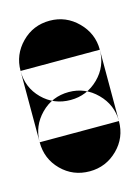

<svg xmlns="http://www.w3.org/2000/svg" viewBox="-70 -244 341 468"><g transform="rotate(-15 100.0 -10.0)"><path d="M0 -100H200V80H0ZM100 -200Q58 -200 29 -170.5Q0 -141 0 -100Q0 -58 29 -29Q58 0 100 0Q141 0 170.5 -29Q200 -58 200 -100Q200 -141 170.5 -170.5Q141 -200 100 -200ZM100 -20Q58 -20 29 9.5Q0 39 0 80Q0 122 29 151Q58 180 100 180Q141 180 170.5 151Q200 122 200 80Q200 39 170.5 9.5Q141 -20 100 -20Z"/></g></svg>

Font: Wavefont Black
Style: Regular
Weight: 900
Version: Version 3.004;gftools[0.9.33]